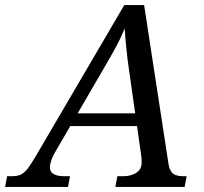

<svg xmlns="http://www.w3.org/2000/svg" viewBox="-76 -734 801 754"><path d="M191 0H-56L-48 -42H-29C-16 -42 -4 -44 5 -48C14 -52 23 -60 32 -71C41 -82 51 -99 64 -120L412 -714H490L585 -95C587 -81 590 -70 595 -63C599 -55 605 -50 613 -47C621 -44 631 -42 644 -42H657L649 0H377L385 -42H408C429 -42 447 -47 460 -56C473 -65 480 -77 480 -93C480 -98 480 -104 480 -111C479 -117 479 -122 478 -127L430 -464C426 -493 422 -521 420 -547C417 -573 415 -598 414 -622C407 -606 400 -591 393 -576C385 -561 377 -545 368 -529C359 -512 348 -494 336 -473L139 -134C132 -122 128 -112 125 -103C122 -94 120 -85 120 -78C120 -65 125 -56 134 -51C143 -45 157 -42 176 -42H199L191 0ZM504 -239H178V-289H504V-239Z"/></svg>

Font: NameLogos Serif
Style: Italic
Weight: 500
Version: Version 0.1